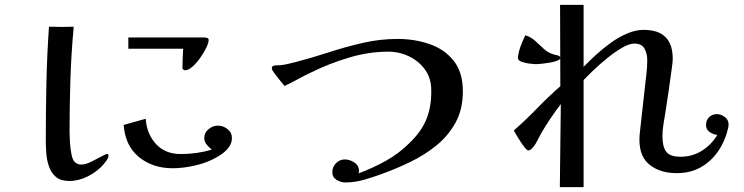

<svg xmlns="http://www.w3.org/2000/svg" viewBox="-20 -756 3040 784"><path d="M423 -121Q423 -112 416 -102Q409 -92 403 -85Q378 -56 340 -36.5Q302 -17 263 -17Q228 -17 208.5 -33.5Q189 -50 180 -76Q171 -102 169 -131Q167 -160 167 -186Q167 -302 169.5 -417Q172 -532 180 -647Q231 -645 281 -647Q271 -540 267.5 -432Q264 -324 264 -217Q264 -203 265.5 -176.5Q267 -150 272 -125Q277 -100 288 -92Q299 -84 312 -84Q329 -84 351.5 -95Q374 -106 393 -116.5Q412 -127 417 -127Q423 -127 423 -121ZM927 -192Q927 -171 913.5 -153.5Q900 -136 880.5 -123.5Q861 -111 844 -103Q810 -87 766.5 -78Q723 -69 685 -69Q603 -69 547 -115Q491 -161 485 -246L575 -271Q579 -210 616.5 -168.5Q654 -127 718 -127Q784 -127 845 -145Q834 -153 824 -165.5Q814 -178 814 -192Q814 -214 831.5 -228.5Q849 -243 870 -243Q891 -243 909 -229Q927 -215 927 -192ZM832 -593Q832 -581 822 -560.5Q812 -540 797 -519Q782 -498 765.5 -483.5Q749 -469 736 -469Q732 -469 728.5 -472Q725 -475 725 -479Q725 -499 726 -518.5Q727 -538 728 -557H504V-603H815Q820 -603 826 -601Q832 -599 832 -593Z M1870 -383Q1870 -310 1840.5 -256Q1811 -202 1762.5 -162.5Q1714 -123 1655 -94.5Q1596 -66 1537 -45Q1502 -32 1465 -21.5Q1428 -11 1390 -11Q1372 -11 1354.5 -21.5Q1337 -32 1337 -53Q1337 -74 1352 -89.5Q1367 -105 1388 -105Q1408 -105 1427 -92.5Q1446 -80 1446 -57Q1446 -54 1444 -48Q1501 -69 1555 -99Q1609 -129 1652 -172Q1699 -217 1720 -266.5Q1741 -316 1741 -381V-387Q1741 -436 1716 -471Q1691 -506 1651 -525.5Q1611 -545 1565 -545Q1485 -545 1404 -520.5Q1323 -496 1252 -461Q1224 -448 1197 -433Q1170 -418 1142 -405Q1137 -411 1124.5 -426Q1112 -441 1101 -456Q1090 -471 1090 -476Q1090 -485 1095.5 -487Q1101 -489 1108 -489Q1128 -489 1147 -493Q1166 -497 1185 -502Q1254 -520 1323 -542.5Q1392 -565 1462 -581Q1532 -597 1604 -597Q1673 -597 1734 -576Q1795 -555 1832.5 -508Q1870 -461 1870 -383Z M2268 -520Q2268 -513 2255 -508Q2242 -503 2224 -500Q2206 -497 2190.5 -495.5Q2175 -494 2169 -494Q2162 -494 2144 -496Q2126 -498 2110.5 -503.5Q2095 -509 2095 -519Q2095 -531 2100 -549Q2105 -567 2112.5 -584.5Q2120 -602 2125 -612Q2148 -605 2165.5 -589Q2183 -573 2200 -557Q2217 -541 2240 -534Q2245 -533 2256.5 -530Q2268 -527 2268 -520ZM2955 -248Q2955 -244 2954.5 -240Q2954 -236 2953 -232Q2941 -180 2912.5 -138.5Q2884 -97 2841.5 -73Q2799 -49 2743 -49Q2677 -49 2634 -82Q2591 -115 2591 -185Q2591 -193 2591.5 -201Q2592 -209 2593 -217L2613 -397Q2616 -426 2619.5 -454Q2623 -482 2623 -510Q2623 -536 2612 -557Q2601 -578 2570 -578Q2549 -578 2520 -561Q2491 -544 2460 -519Q2429 -494 2403 -469Q2377 -444 2363 -429V8H2266L2270 -331Q2248 -302 2228 -272.5Q2208 -243 2190 -212Q2182 -198 2175 -183.5Q2168 -169 2158 -156Q2154 -152 2149 -147Q2144 -142 2137 -142Q2132 -142 2123.5 -152.5Q2115 -163 2105.5 -177.5Q2096 -192 2088.5 -205Q2081 -218 2078 -223Q2128 -267 2173.5 -314Q2219 -361 2268 -404L2267 -736H2363V-483Q2385 -506 2413.5 -532Q2442 -558 2474.5 -581.5Q2507 -605 2541.5 -619.5Q2576 -634 2609 -634Q2727 -634 2727 -516Q2727 -508 2726 -499.5Q2725 -491 2724 -483Q2718 -438 2711.5 -393Q2705 -348 2698 -303Q2694 -277 2689.5 -251Q2685 -225 2685 -199Q2685 -158 2700 -137Q2715 -116 2759 -116Q2807 -116 2846 -140.5Q2885 -165 2909 -205Q2892 -207 2877.5 -217Q2863 -227 2863 -246Q2863 -265 2875.5 -277.5Q2888 -290 2907 -290Q2924 -290 2939.5 -278.5Q2955 -267 2955 -248Z"/></svg>

Font: Kaisei Decol Medium
Style: Regular
Weight: 500
Designer: Font-Kai, 金井和夫
Foundry: KAZUO KANAI
Version: Version 5.003